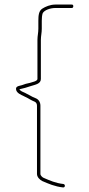

<svg xmlns="http://www.w3.org/2000/svg" viewBox="-20 -705 391 841"><path d="M144 -530V-359C144 -349 119 -345 111 -342C100 -340 85 -336 76 -332C63 -328 46 -328 51 -310C55 -297 71 -290 84 -284L102 -275C108 -272 113 -268 118 -266C125 -262 125 -263 131 -260C138 -257 142 -251 142 -242V57C142 71 155 83 165 88C193 100 220 112 256 116C266 117 267 103 258 101C223 97 199 86 171 74C166 72 157 64 157 57V-242C157 -258 149 -269 138 -274L124 -280C114 -285 102 -292 90 -298C81 -302 69 -306 65 -314C83 -318 98 -322 115 -328C133 -334 159 -337 159 -359V-530C159 -547 163 -561 163 -579V-614C163 -625 164 -639 167 -647C174 -661 201 -670 222 -670H294C299 -670 301 -673 301 -678C301 -683 299 -685 294 -685H222C200 -685 179 -676 165 -667C150 -657 148 -638 148 -614V-579C148 -561 144 -548 144 -530Z"/></svg>

Font: Electronic
Style: UltTh
Weight: 100
Version: Version 1.011